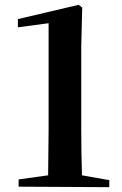

<svg xmlns="http://www.w3.org/2000/svg" viewBox="-20 -772 506 794"><path d="M57 0 432 2V-27L319 -47C317 -110 316 -173 316 -235V-580L320 -741L305 -752L54 -693V-659L181 -676V-235L179 -47L57 -30Z"/></svg>

Font: Noto Serif CJK HK
Style: Bold
Weight: 700
Designer: Ryoko NISHIZUKA 西塚涼子 (kana & ideographs); Frank Grießhammer (Latin, Greek & Cyrillic); Wenlong ZHANG 张文龙 (bopomofo); San
Foundry: Adobe
Version: Version 2.001;hotconv 1.1.0;makeotfexe 2.6.0